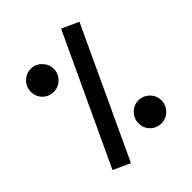

<svg xmlns="http://www.w3.org/2000/svg" viewBox="-189 -772 882 882"><g transform="rotate(-45 252.0 -331.0)"><path d="M366.2 -659.2 430.7 -629.9 439.5 -626 147.5 0.5 138.7 -3.4 74.2 -32.7 64.9 -36.6 357.4 -663.1ZM301.3 -104Q301.3 -134.8 323.2 -157Q345.2 -179.2 376 -179.2Q406.7 -179.2 428.7 -157Q450.7 -134.8 450.7 -104Q450.7 -73.2 428.7 -51.3Q406.7 -29.3 376 -29.3Q344.7 -29.3 323 -50.8Q301.3 -72.3 301.3 -104ZM53.7 -556.2Q53.7 -586.9 75.7 -609.1Q97.7 -631.3 128.4 -631.3Q159.2 -631.3 181.2 -609.1Q203.1 -586.9 203.1 -556.2Q203.1 -525.4 181.2 -503.4Q159.2 -481.4 128.4 -481.4Q97.2 -481.4 75.4 -502.9Q53.7 -524.4 53.7 -556.2Z"/></g></svg>

Font: Sahel SemiBold FD
Style: SemiBold-FD
Weight: 600
Foundry: Saber Rastikerdar (saber.rastikerdar@gmail.com)
Version: Version 3.3.0